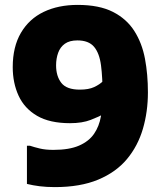

<svg xmlns="http://www.w3.org/2000/svg" viewBox="-20 -752 656 784"><path d="M204 12Q170 12 142 8.5Q114 5 90 -1V-157H102Q120 -151 143 -145.5Q166 -140 198 -140Q263 -140 303 -157.5Q343 -175 364 -205.5Q385 -236 392 -276.5Q399 -317 399 -361Q399 -435 392.5 -485Q386 -535 364 -561Q342 -587 296 -587Q264 -587 245 -573.5Q226 -560 217.5 -536.5Q209 -513 209 -485Q209 -441 230.5 -413.5Q252 -386 306 -386Q342 -386 364.5 -396.5Q387 -407 401 -421H454V-287H405Q385 -276 350.5 -262.5Q316 -249 266 -249Q183 -249 131.5 -279Q80 -309 56 -361Q32 -413 32 -478Q32 -561 65.5 -618Q99 -675 158.5 -703.5Q218 -732 297 -732Q385 -732 441 -703.5Q497 -675 528.5 -625.5Q560 -576 572 -512Q584 -448 584 -375Q584 -296 563.5 -226Q543 -156 498.5 -102.5Q454 -49 381 -18.5Q308 12 204 12Z"/></svg>

Font: Kufam ExtraBold
Style: Regular
Weight: 800
Designer: Wael Morcos, Artur Schmal
Foundry: Original Type
Version: Version 1.300; ttfautohint (v1.8.3)